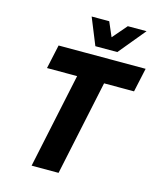

<svg xmlns="http://www.w3.org/2000/svg" viewBox="-133 -1014 919 1108"><g transform="rotate(15 327.0 -460.5)"><path d="M163 0 283 -567H103L134 -710H654L623 -567H444L324 0ZM603 -921 471 -761H340L275 -921H380L417 -835L491 -921Z"/></g></svg>

Font: Geist Mono ExtraBold
Style: Italic
Weight: 800
Italic angle: -12°
Monospace: yes
Designer: Basement.studio, Andrés Briganti, Mateo Zaragoza
Foundry: Basement.studio, Vercel, Andrés Briganti, Guido Ferreyra, Mateo Zaragoza
Version: Version 1.500; ttfautohint (v1.8.4.7-5d5b)